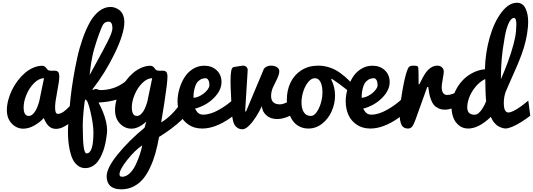

<svg xmlns="http://www.w3.org/2000/svg" viewBox="-20 -958 3972 1431"><path d="M549.8 -228 573.2 -119.6Q560.1 -101.6 542.7 -82.5Q525.4 -63.5 501.7 -43.5Q478 -23.4 450.2 -10.5Q422.4 2.4 397 2.4Q365.7 2.4 344 -17.6Q322.3 -37.6 306.2 -78.6Q279.8 -47.9 237.1 -23.4Q194.3 1 153.8 1Q104 1 67.6 -37.1Q31.2 -75.2 31.2 -137.2Q31.2 -173.3 41.5 -212.4Q51.8 -251.5 69.6 -287.8Q87.4 -324.2 112.5 -357.2Q137.7 -390.1 166.3 -414.6Q194.8 -439 228.3 -453.4Q261.7 -467.8 294.4 -467.8Q307.6 -467.8 315.4 -460.9Q323.2 -454.1 328.9 -445.6Q334.5 -437 340.3 -434.6Q349.1 -430.7 364.7 -430.7Q368.2 -430.7 375.5 -430.9Q382.8 -431.2 386.7 -431.2Q403.8 -431.2 412.8 -422.1Q421.9 -413.1 421.9 -385.7Q421.9 -355.5 406.2 -275.1Q390.6 -194.8 390.6 -158.2Q390.6 -133.3 395.3 -121.3Q399.9 -109.4 412.6 -109.4Q447.3 -109.4 501.5 -168.5Q524.9 -193.8 549.8 -228ZM156.2 -158.2Q156.2 -93.8 194.3 -93.8Q211.4 -93.8 226.8 -109.1Q242.2 -124.5 252.4 -147.2Q262.7 -169.9 269.3 -191.9Q275.9 -213.9 278.3 -231.4L308.1 -375Q270 -375 233.9 -338.6Q197.8 -302.2 177 -252Q156.2 -201.7 156.2 -158.2Z M486.3 18.6Q486.3 11.7 487.8 -17.8Q489.3 -47.4 493.9 -104.7Q498.5 -162.1 505.9 -228.8Q513.2 -295.4 526.1 -373.8Q539.1 -452.1 555.4 -526.4Q571.8 -600.6 596.2 -670.2Q620.6 -739.7 649.7 -791.7Q678.7 -843.8 718.5 -875Q758.3 -906.2 803.2 -906.2Q821.3 -906.2 838.4 -900.1Q855.5 -894 871.3 -881.6Q887.2 -869.1 897 -846.2Q906.7 -823.2 906.7 -793Q906.7 -709 835.4 -561.3Q764.2 -413.6 670.4 -294.4L669.4 -286.6Q685.5 -294.4 694.3 -294.4Q703.1 -294.4 711.7 -290.5Q720.2 -286.6 726.6 -286.6Q809.1 -286.6 874.5 -323.7Q903.3 -339.4 926.3 -361.3L915.5 -242.7Q861.8 -213.4 783.2 -200.7Q746.6 -195.3 714.4 -193.8Q732.4 -160.6 746.1 -127Q778.3 -47.9 778.3 14.2Q778.3 21.5 776.9 37.1Q775.4 52.7 771 79.6Q766.6 106.4 759.5 134.3Q752.4 162.1 739.7 191.4Q727.1 220.7 710.7 243.4Q694.3 266.1 669.7 280.5Q645 294.9 615.7 294.9Q585 294.9 561.3 277.3Q537.6 259.8 523.7 232.4Q509.8 205.1 501.2 167Q492.7 128.9 489.5 93.3Q486.3 57.6 486.3 18.6ZM616.7 -215.8Q610.8 -215.8 603.8 -140.6Q596.7 -65.4 596.7 -28.8Q596.7 26.4 598.4 66.7Q600.1 106.9 602.8 129.4Q605.5 151.9 609.6 164.8Q613.8 177.7 617.4 181.4Q621.1 185.1 626 185.1Q676.3 185.1 676.3 27.8Q676.3 -28.8 655 -122.3Q633.8 -215.8 616.7 -215.8ZM735.4 -748.5Q717.3 -703.6 703.1 -661.4Q689 -619.1 681.2 -590.8Q673.3 -562.5 666.7 -528.8Q660.2 -495.1 658 -480.2Q655.8 -465.3 652.3 -435.3Q648.9 -405.3 647.9 -398.4Q666 -432.6 695.3 -485.8Q724.6 -539.1 742.9 -573Q761.2 -606.9 780.3 -644.5Q799.3 -682.1 808.6 -707.3Q817.9 -732.4 817.9 -746.6Q817.9 -796.4 790.5 -796.4Q769 -796.4 757.1 -785.2Q745.1 -773.9 735.4 -748.5Z M1057.1 -5.9 1070.3 -51.3Q1011.7 1 960 1Q910.2 1 873.8 -37.1Q837.4 -75.2 837.4 -137.2Q837.4 -173.3 847.7 -212.4Q857.9 -251.5 875.7 -287.8Q893.6 -324.2 918.7 -357.2Q943.8 -390.1 972.4 -414.6Q1001 -439 1034.4 -453.4Q1067.9 -467.8 1100.6 -467.8Q1113.8 -467.8 1121.6 -460.9Q1129.4 -454.1 1135 -445.6Q1140.6 -437 1146.5 -434.6Q1155.3 -430.7 1170.9 -430.7Q1174.3 -430.7 1181.6 -430.9Q1189 -431.2 1192.9 -431.2Q1210 -431.2 1219 -422.1Q1228 -413.1 1228 -385.7Q1228 -341.3 1204.6 -189.9Q1194.8 -124.5 1181.2 -45.9Q1217.8 -66.4 1257.8 -105.5Q1297.9 -144.5 1356 -228L1379.4 -119.6Q1350.1 -69.3 1254.9 2Q1214.8 32.2 1165.5 62.5Q1153.8 128.9 1138.2 184.1Q1122.6 239.3 1098.9 290.3Q1075.2 341.3 1045.4 376.5Q1015.6 411.6 974.6 432.4Q933.6 453.1 884.3 453.1Q869.1 453.1 855.5 451.2Q841.8 449.2 826.4 442.9Q811 436.5 800.3 426.5Q789.6 416.5 782.2 398.2Q774.9 379.9 774.9 356Q774.9 293.5 858.6 190.9Q942.4 88.4 1057.1 -5.9ZM962.4 -158.2Q962.4 -93.8 1000.5 -93.8Q1017.6 -93.8 1033 -109.1Q1048.3 -124.5 1058.6 -147.2Q1068.8 -169.9 1075.4 -191.9Q1082 -213.9 1084.5 -231.4L1114.3 -375Q1076.2 -375 1040 -338.6Q1003.9 -302.2 983.2 -252Q962.4 -201.7 962.4 -158.2ZM890.1 359.4Q919.4 359.4 946 334.5Q972.7 309.6 991 270.8Q1009.3 231.9 1021.5 195.3Q1033.7 158.7 1040.5 125Q984.4 162.6 927.5 234.9Q870.6 307.1 870.6 341.3Q870.6 359.4 890.1 359.4Z M1486.8 0Q1427.7 0 1385.3 -28.8Q1342.8 -57.6 1323 -102.8Q1303.2 -147.9 1303.2 -203.6Q1303.2 -246.6 1315.9 -291.7Q1328.6 -336.9 1352.3 -377Q1376 -417 1415.3 -442.6Q1454.6 -468.3 1502.4 -468.3Q1558.1 -468.3 1594.5 -434.6Q1630.9 -400.9 1630.9 -346.2Q1630.9 -285.2 1574.5 -228.3Q1518.1 -171.4 1433.1 -147.9Q1447.8 -122.1 1461.4 -112.8Q1475.1 -103.5 1494.6 -103.5Q1547.9 -103.5 1613.3 -140.6Q1678.7 -177.7 1724.1 -222.2L1787.1 -156.7Q1745.1 -113.3 1695.8 -78.1Q1583.5 0 1486.8 0ZM1421.9 -229.5Q1444.8 -229.5 1472.9 -244.6Q1501 -259.8 1521 -282.5Q1541 -305.2 1541 -324.7Q1541 -346.7 1533 -360.8Q1524.9 -375 1513.2 -375Q1489.3 -375 1471.7 -363.8Q1454.1 -352.5 1444.8 -336.7Q1435.5 -320.8 1430.2 -299.1Q1424.8 -277.3 1423.3 -261.7Q1421.9 -246.1 1421.9 -229.5Z M1707 -142.6 1706.1 -158.2Q1704.6 -194.8 1702.4 -236.1Q1700.2 -277.3 1699.2 -302Q1698.2 -326.7 1698.2 -349.6Q1698.2 -404.3 1703.4 -430.2Q1708.5 -456.1 1723.1 -458.5L1781.7 -467.8Q1788.6 -468.8 1791 -468.8Q1806.6 -468.8 1816.2 -459.5Q1825.7 -450.2 1826.2 -436.5L1807.1 -127.4L1814 -127.9L1942.4 -434.1Q1945.3 -447.8 1961.7 -458.3Q1978 -468.8 1999 -468.8Q2026.9 -468.8 2044.2 -457.3Q2061.5 -445.8 2061.5 -427.7Q2061.5 -415 2057.4 -401.1Q2053.2 -387.2 2048.1 -376.2Q2043 -365.2 2031.7 -342.5Q2020.5 -319.8 2012.2 -301.8Q2008.3 -292.5 2006.3 -283.7Q2000.5 -264.6 2000.5 -243.2Q2000.5 -180.2 2066.4 -180.2Q2093.3 -180.2 2136.7 -205.1Q2151.4 -213.4 2177.7 -230.5V-115.7Q2106.9 -70.8 2045.4 -70.8Q1995.1 -70.8 1964.1 -99.6Q1933.1 -128.4 1932.1 -167Q1911.1 -124 1887.7 -86.9Q1864.3 -49.8 1836.7 -22.2Q1809.1 5.4 1787.6 5.4Q1767.1 5.4 1752.2 -3.7Q1737.3 -12.7 1729.5 -25.1Q1721.7 -37.6 1716.8 -58.3Q1711.9 -79.1 1710.4 -94.5Q1709 -109.9 1707.5 -132.8Q1707 -139.2 1707 -142.6Z M2452.6 -371.1 2448.7 -365.7Q2477.1 -309.6 2477.1 -245.6Q2477.1 -187 2453.1 -131.1Q2429.2 -75.2 2382.6 -37.6Q2335.9 0 2278.8 0Q2245.6 0 2218.3 -12.2Q2190.9 -24.4 2172.6 -45.2Q2154.3 -65.9 2141.6 -93.8Q2128.9 -121.6 2123.3 -151.6Q2117.7 -181.6 2117.7 -213.4Q2117.7 -285.2 2145.3 -342.8Q2172.9 -400.4 2226.6 -434.6Q2280.3 -468.8 2351.1 -468.8Q2395.5 -468.8 2437.3 -454.8Q2479 -440.9 2514.6 -415Q2550.3 -389.2 2578.9 -360.8Q2607.4 -332.5 2636.7 -295.9L2627.4 -227.1Q2585.9 -282.2 2452.6 -371.1ZM2297.9 -93.8Q2319.3 -93.8 2339.6 -121.8Q2359.9 -149.9 2371.6 -190.4Q2383.3 -231 2383.3 -269Q2383.3 -316.4 2369.1 -345.7Q2355 -375 2326.2 -375Q2300.3 -375 2276.9 -346.2Q2253.4 -317.4 2240.2 -275.4Q2227.1 -233.4 2227.1 -193.4Q2227.1 -149.4 2244.4 -121.6Q2261.7 -93.8 2297.9 -93.8Z M2740.2 0Q2681.2 0 2638.7 -28.8Q2596.2 -57.6 2576.4 -102.8Q2556.6 -147.9 2556.6 -203.6Q2556.6 -246.6 2569.3 -291.7Q2582 -336.9 2605.7 -377Q2629.4 -417 2668.7 -442.6Q2708 -468.3 2755.9 -468.3Q2811.5 -468.3 2847.9 -434.6Q2884.3 -400.9 2884.3 -346.2Q2884.3 -285.2 2827.9 -228.3Q2771.5 -171.4 2686.5 -147.9Q2701.2 -122.1 2714.8 -112.8Q2728.5 -103.5 2748 -103.5Q2801.3 -103.5 2866.7 -140.6Q2932.1 -177.7 2977.5 -222.2L3040.5 -156.7Q2998.5 -113.3 2949.2 -78.1Q2836.9 0 2740.2 0ZM2675.3 -229.5Q2698.2 -229.5 2726.3 -244.6Q2754.4 -259.8 2774.4 -282.5Q2794.4 -305.2 2794.4 -324.7Q2794.4 -346.7 2786.4 -360.8Q2778.3 -375 2766.6 -375Q2742.7 -375 2725.1 -363.8Q2707.5 -352.5 2698.2 -336.7Q2689 -320.8 2683.6 -299.1Q2678.2 -277.3 2676.8 -261.7Q2675.3 -246.1 2675.3 -229.5Z M2959.5 -102.1Q2959.5 -166 2978.3 -276.9Q2997.1 -387.7 3015.6 -435.5Q3023.4 -456.5 3032.5 -462.6Q3041.5 -468.8 3064 -468.8Q3088.9 -468.8 3094 -461.9Q3099.1 -455.1 3099.1 -424.3Q3099.1 -352.1 3100.1 -330.1H3105.5Q3134.3 -388.7 3147.9 -408.7Q3189 -468.8 3239.7 -468.8Q3259.8 -468.8 3273.7 -456.3Q3287.6 -443.8 3287.6 -422.9Q3287.6 -412.1 3279.8 -368.7Q3272 -325.2 3272 -311Q3272 -278.3 3283.2 -264.2Q3294.4 -250 3312 -250Q3349.6 -250 3400.4 -281.7Q3423.8 -296.4 3445.3 -314L3438 -199.7Q3383.3 -164.1 3353.5 -152.3Q3322.8 -140.6 3296.4 -140.6Q3268.6 -140.6 3247.3 -150.9Q3226.1 -161.1 3213.6 -176Q3201.2 -190.9 3192.1 -215.6Q3183.1 -240.2 3179.4 -260.3Q3175.8 -280.3 3171.9 -309.6H3164.1L3076.7 -65.9Q3063 -28.3 3051.3 -14.2Q3039.6 0 3021.5 0Q3002.4 0 2989.5 -8.3Q2976.6 -16.6 2970.5 -32Q2964.4 -47.4 2961.9 -63.7Q2959.5 -80.1 2959.5 -102.1Z M3596.2 -369.1Q3555.2 -349.1 3523.7 -310.5Q3492.2 -272 3477.3 -231.9Q3462.4 -191.9 3462.4 -157.7Q3462.4 -103 3517.1 -103Q3547.9 -103 3578.6 -153.8Q3593.3 -177.2 3603.5 -204.6Q3602.5 -210 3601.6 -222.2Q3600.6 -234.4 3599.9 -249.3Q3599.1 -264.2 3598.6 -281Q3598.1 -297.9 3597.9 -313.5Q3597.7 -329.1 3597.4 -341.8Q3597.2 -354.5 3596.9 -362.1Q3596.7 -369.6 3596.2 -369.1ZM3917.5 -208.5 3932.1 -95.7Q3901.9 -71.8 3863.8 -47.9Q3786.6 -0.5 3747.1 -0.5Q3738.3 -0.5 3726.3 -3.7Q3714.4 -6.8 3698 -14.9Q3681.6 -22.9 3665.3 -41.7Q3648.9 -60.5 3638.2 -86.9Q3548.3 0 3469.2 0Q3429.2 0 3400.1 -23.7Q3371.1 -47.4 3358.2 -83Q3345.2 -118.7 3345.2 -161.1Q3345.2 -208 3363.5 -255.6Q3381.8 -303.2 3413.8 -343Q3445.8 -382.8 3493.2 -409.9Q3540.5 -437 3594.2 -441.9Q3597.2 -565.9 3630.1 -680.2Q3663.1 -794.4 3717.8 -866Q3772.5 -937.5 3832.5 -937.5Q3875.5 -937.5 3896 -896.7Q3916.5 -856 3916.5 -793.9Q3916.5 -777.3 3915 -758.8Q3910.2 -706.1 3898.4 -655.3Q3886.7 -604.5 3868.2 -554.4Q3849.6 -504.4 3832.8 -465.3Q3815.9 -426.3 3790.3 -369.1Q3764.6 -312 3749.5 -275.4Q3734.9 -234.9 3734.9 -190.9Q3734.9 -119.6 3769 -119.6Q3798.3 -119.6 3861.3 -164.1Q3888.7 -184.1 3917.5 -208.5ZM3825.7 -723.1Q3828.6 -757.8 3828.6 -777.3Q3828.6 -824.2 3810.5 -824.2Q3789.1 -824.2 3771 -784.4Q3752.9 -744.6 3742.2 -683.6Q3731.4 -622.6 3726.3 -583.3Q3721.2 -543.9 3718.8 -512.2Q3713.4 -447.8 3713.4 -372.6V-367.7Q3741.7 -432.6 3764.6 -494.1Q3817.9 -640.6 3825.7 -723.1Z"/></svg>

Font: iCiel Pacifico
Style: Regular
Weight: 400
Designer: Vernon Adams
Foundry: Vernon Adams
Version: Version 1.00 September 26, 2014, initial release